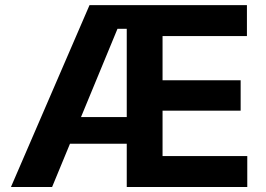

<svg xmlns="http://www.w3.org/2000/svg" viewBox="-20 -748 1062 768"><path d="M338.1 -727.5H967.7V-603.8H630.2V-426.9H942.6V-305.3H630.2V-123.7H969.1V0H487V-632.9H450L188.4 0H23.8ZM195.2 -279.7H565.5V-173.1H195.2Z"/></svg>

Font: Raveo Variable
Style: Regular
Weight: 400
Designer: Jakub Foglar, Rasmus Andersson (Inter)
Foundry: Jakubfoglar.com
Version: Version 1.000;Glyphs 3.2.3 (3260)